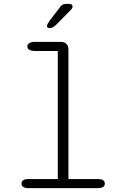

<svg xmlns="http://www.w3.org/2000/svg" viewBox="-20 -980 659 1000"><path d="M130 0Q110.5 0 101.2 -6.2Q92 -12.5 92 -23.5Q92 -35.5 101.2 -41.5Q110.5 -47.5 130 -47.5H281V-714.5H164Q143.5 -714.5 133 -720.5Q122.5 -726.5 122.5 -738Q122.5 -749 133 -755.5Q143.5 -762 164 -762H295.5Q315.5 -762 326 -751.5Q336.5 -741 336.5 -720.5V-47.5H488Q507.5 -47.5 516.8 -41.5Q526 -35.5 526 -23.5Q526 -12.5 516.8 -6.2Q507.5 0 488 0ZM238.5 -833.5Q234.5 -833.5 229.5 -835.8Q224.5 -838 224.5 -844.5Q224.5 -852.5 239 -873L288 -936.5Q297 -950.5 305.2 -955.2Q313.5 -960 329 -960H338.5Q347 -960 352.5 -956.5Q358 -953 358 -947Q358 -937 346.5 -926L275 -853.5Q264.5 -843 255.5 -838.2Q246.5 -833.5 238.5 -833.5Z"/></svg>

Font: Sono ExtraLight Monospace Light
Style: Regular
Weight: 300
Version: Version 2.112